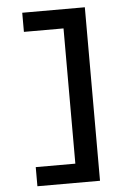

<svg xmlns="http://www.w3.org/2000/svg" viewBox="-60 -806 719 990"><g transform="rotate(-5 300.0 -311.0)"><path d="M417 -760V138H93V39H298V-661H93V-760Z"/></g></svg>

Font: Lilex
Style: Regular
Weight: 400
Monospace: yes
Designer: Mike Abbink, Paul van der Laan, Pieter van Rosmalen, Mikhael Khrustik
Foundry: Mikhael Khrustik
Version: Version 2.510